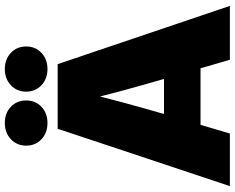

<svg xmlns="http://www.w3.org/2000/svg" viewBox="-110 -881 991 811"><g transform="rotate(-90 385.5 -475.5)"><path d="M4.9 0 247.1 -727.5H520L766.1 0H538.6L456.5 -282.2Q429.7 -374 405 -465.6Q380.4 -557.1 357.4 -654.3H410.2Q386.2 -557.1 361.8 -465.6Q337.4 -374 310.5 -282.2L227.1 0ZM185.5 -124V-278.3H585.9V-124ZM499.5 -770.5Q458 -770.5 430.9 -796.1Q403.8 -821.8 403.8 -860.4Q403.8 -899.4 430.9 -925Q458 -950.7 499.5 -950.7Q540.5 -950.7 567.6 -925.3Q594.7 -899.9 594.7 -860.4Q594.7 -821.3 567.6 -795.9Q540.5 -770.5 499.5 -770.5ZM271.5 -770.5Q229.5 -770.5 202.6 -796.1Q175.8 -821.8 175.8 -860.4Q175.8 -899.4 202.9 -925Q230 -950.7 271.5 -950.7Q313 -950.7 339.8 -925.3Q366.7 -899.9 366.7 -860.4Q366.7 -821.3 339.8 -795.9Q313 -770.5 271.5 -770.5Z"/></g></svg>

Font: Inter 28pt Black
Style: Regular
Weight: 900
Designer: Rasmus Andersson
Foundry: rsms
Version: Version 4.001;git-66647c0bb